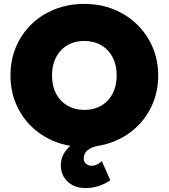

<svg xmlns="http://www.w3.org/2000/svg" viewBox="-20 -735 861 980"><path d="M415.5 225Q361 225 325.8 192.5Q290.5 160 290.5 109.5Q290.5 67.5 315.8 34Q341 0.5 387.2 -21.5Q433.5 -43.5 496 -50.5L484.5 8.5Q445.5 15.5 426.5 32.2Q407.5 49 407.5 72.5Q407.5 90 418.8 100.5Q430 111 448.5 111Q457.5 111 466.5 108Q475.5 105 484 99.8Q492.5 94.5 499.5 87L543 185Q515.5 204.5 482.8 214.8Q450 225 415.5 225ZM410.5 15Q328.5 15 259.5 -12.8Q190.5 -40.5 139.8 -90Q89 -139.5 61.2 -206Q33.5 -272.5 33.5 -350Q33.5 -428 61.2 -494.5Q89 -561 139.8 -610.5Q190.5 -660 259.5 -687.5Q328.5 -715 410.5 -715Q492.5 -715 561.2 -687Q630 -659 680.8 -609Q731.5 -559 759.5 -492.8Q787.5 -426.5 787.5 -350Q787.5 -272.5 759.5 -206Q731.5 -139.5 680.8 -90Q630 -40.5 561.2 -12.8Q492.5 15 410.5 15ZM410.5 -174Q447 -174 477.2 -186.2Q507.5 -198.5 529.5 -221.5Q551.5 -244.5 563.5 -277Q575.5 -309.5 575.5 -350Q575.5 -404 554.5 -443.5Q533.5 -483 496.2 -504.5Q459 -526 410.5 -526Q374 -526 343.8 -513.8Q313.5 -501.5 291.5 -478.5Q269.5 -455.5 257.5 -423Q245.5 -390.5 245.5 -350Q245.5 -296 266.5 -256.5Q287.5 -217 324.8 -195.5Q362 -174 410.5 -174Z"/></svg>

Font: Geologica Black
Style: Regular
Weight: 900
Designer: Sindre Bremnes, Frode Helland
Foundry: Monokrom Skriftforlag AS
Version: Version 1.010;gftools[0.9.28]